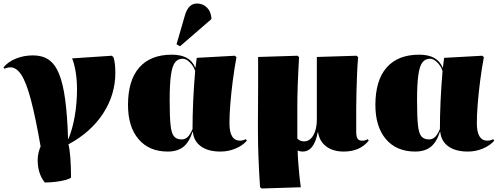

<svg xmlns="http://www.w3.org/2000/svg" viewBox="-30 -848 2835 1092"><path d="M225 190Q193 151 186 93Q179 35 201 -15Q172 -181 146 -279.5Q120 -378 92 -421.5Q64 -465 29 -465Q13 -465 -5 -457L-10 -465Q16 -497 61 -515Q106 -533 158 -533Q210 -533 246 -509Q282 -485 305 -430Q328 -375 340.5 -283.5Q353 -192 357 -58H359Q382 -112 395 -186.5Q408 -261 408 -341Q408 -391 400.5 -438Q393 -485 380 -516L606 -531L615 -523Q626 -492 626 -434Q626 -309 556 -202Q486 -95 359 -27Q366 -4 370 48Q374 100 374 162Q367 169 343 175.5Q319 182 287 186Q255 190 225 190Z M924 14Q818 14 758 -56.5Q698 -127 698 -251Q698 -391 762 -464Q826 -537 947 -537Q1051 -537 1080 -464H1082L1089 -519L1306 -531L1315 -523Q1303 -459 1294 -389.5Q1285 -320 1280 -257Q1275 -194 1275 -147Q1275 -48 1335 -48Q1350 -48 1369 -56L1374 -48Q1350 -20 1309.5 -3Q1269 14 1224 14Q1154 14 1113 -15.5Q1072 -45 1067 -98H1065Q1046 -39 1012.5 -12.5Q979 14 924 14ZM1003 -55Q1023 -55 1037.5 -69Q1052 -83 1065 -114Q1065 -267 1080 -444Q1071 -472 1050 -493Q1029 -514 1009 -514Q981 -514 965 -492.5Q949 -471 942 -419.5Q935 -368 935 -279Q935 -185 940 -137Q945 -89 960 -72Q975 -55 1003 -55ZM994 -585 974 -596 1023 -765Q1043 -828 1090 -828Q1123 -828 1145.5 -806.5Q1168 -785 1172 -749V-739Z M1458 224 1449 216Q1443 127 1440 46Q1437 -35 1437 -103Q1437 -122 1437 -159.5Q1437 -197 1437.5 -245Q1438 -293 1438 -344.5Q1438 -396 1438 -443Q1438 -490 1438 -524L1662 -531L1671 -523Q1661 -353 1661 -240.5Q1661 -128 1661 -60Q1675 -44 1700 -44Q1732 -44 1752 -78.5Q1772 -113 1772 -167V-524L1998 -531L2007 -523Q2003 -482 2001 -431.5Q1999 -381 1997.5 -329Q1996 -277 1996 -230Q1996 -183 1996 -148.5Q1996 -114 1996 -99Q1996 -71 2003.5 -59.5Q2011 -48 2029 -48Q2041 -48 2046.5 -50Q2052 -52 2062 -56L2067 -48Q2017 14 1925 14Q1864 14 1825.5 -15Q1787 -44 1779 -96H1777Q1757 14 1691 14Q1674 14 1665 8H1663Q1663 29 1665.5 65.5Q1668 102 1672 142.5Q1676 183 1681 217Z M2331 14Q2225 14 2165 -56.5Q2105 -127 2105 -251Q2105 -391 2169 -464Q2233 -537 2354 -537Q2458 -537 2487 -464H2489L2496 -519L2713 -531L2722 -523Q2710 -459 2701 -389.5Q2692 -320 2687 -257Q2682 -194 2682 -147Q2682 -48 2742 -48Q2757 -48 2776 -56L2781 -48Q2757 -20 2716.5 -3Q2676 14 2631 14Q2561 14 2520 -15.5Q2479 -45 2474 -98H2472Q2453 -39 2419.5 -12.5Q2386 14 2331 14ZM2410 -55Q2430 -55 2444.5 -69Q2459 -83 2472 -114Q2472 -267 2487 -444Q2478 -472 2457 -493Q2436 -514 2416 -514Q2388 -514 2372 -492.5Q2356 -471 2349 -419.5Q2342 -368 2342 -279Q2342 -185 2347 -137Q2352 -89 2367 -72Q2382 -55 2410 -55Z"/></svg>

Font: Display Black
Style: Regular
Weight: 900
Designer: Latin by Veronika Burian and Jose Scaglione. Greek by Irene Vlachou. Cyrillic by Vera Evstafieva.
Foundry: TypeTogether
Version: Version 3.002